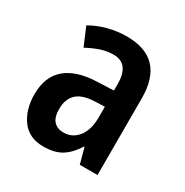

<svg xmlns="http://www.w3.org/2000/svg" viewBox="-135 -716 761 788"><g transform="rotate(30 245.5 -322.5)"><path d="M246 -604Q425 -604 425 -414V-51H341L321 -125H319Q292 -82 259 -61.5Q226 -41 173 -41Q105 -41 70 -89Q35 -137 35 -209Q35 -293 86 -336Q137 -379 235 -382L310 -385V-415Q310 -512 236 -512Q206 -512 177 -502.5Q148 -493 114 -475L78 -560Q114 -581 157.5 -592.5Q201 -604 246 -604ZM262 -307Q204 -304 178.5 -278.5Q153 -253 153 -208Q153 -168 170 -150Q187 -132 216 -132Q258 -132 284.5 -165.5Q311 -199 311 -259V-309Z"/></g></svg>

Font: Noto Sans Tamil UI Condensed SemiBold
Style: Regular
Weight: 600
Width: 3
Designer: Jelle Bosma - Monotype Design Team
Foundry: Monotype Imaging Inc.
Version: Version 2.004; ttfautohint (v1.8.4.7-5d5b)